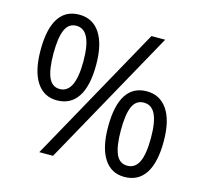

<svg xmlns="http://www.w3.org/2000/svg" viewBox="-105 -842 1034 971"><g transform="rotate(15 411.5 -357.0)"><path d="M118.2 -501Q118.2 -418 136.2 -376.5Q154.3 -335 194.8 -335Q274.9 -335 274.9 -501Q274.9 -666 194.8 -666Q154.3 -666 136.2 -625Q118.2 -584 118.2 -501ZM341.8 -501Q341.8 -389.6 304.4 -332.8Q267.1 -275.9 194.8 -275.9Q126.5 -275.9 88.6 -334Q50.8 -392.1 50.8 -501Q50.8 -611.8 87.2 -668Q123.5 -724.1 194.8 -724.1Q265.6 -724.1 303.7 -666Q341.8 -607.9 341.8 -501ZM547.9 -214.8Q547.9 -131.3 565.9 -90.1Q584 -48.8 625 -48.8Q666 -48.8 685.5 -89.6Q705.1 -130.4 705.1 -214.8Q705.1 -298.3 685.5 -338.6Q666 -378.9 625 -378.9Q584 -378.9 565.9 -338.6Q547.9 -298.3 547.9 -214.8ZM772 -214.8Q772 -104 734.6 -47.1Q697.3 9.8 625 9.8Q555.7 9.8 518.3 -48.3Q481 -106.4 481 -214.8Q481 -325.7 517.3 -381.8Q553.7 -438 625 -438Q694.3 -438 733.2 -380.6Q772 -323.2 772 -214.8ZM646 -713.9 250 0H178.2L574.2 -713.9Z"/></g></svg>

Font: f02293617
Style: Regular
Weight: 400
Foundry: Ascender Corporation
Version: Version 1.10